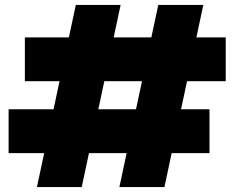

<svg xmlns="http://www.w3.org/2000/svg" viewBox="-20 -760 959 780"><path d="M288 -740H470L312 0H130ZM623 -740H806L648 0H465ZM15 -316H831V-138H15ZM81 -608H897V-430H81Z"/></svg>

Font: Parkinsans ExtraBold
Style: Regular
Weight: 800
Designer: Red Stone, Indian Type Foundry
Foundry: Indian Type Foundry
Version: Version 1.000